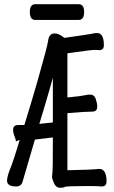

<svg xmlns="http://www.w3.org/2000/svg" viewBox="-20 -872 540 908"><path d="M264.2 16.1Q245.1 16.1 235.6 -4.9Q226.1 -25.9 226.1 -37.1Q226.1 -43.9 228 -56.4Q230 -68.8 230 -222.2L145 -211.9L86.9 -13.2Q81.1 9.8 56.2 9.8Q13.2 9.8 13.2 -18.1Q13.2 -39.1 34.2 -88.9Q46.9 -122.1 73.2 -210L54.2 -203.1Q55.2 -204.1 55.2 -206.1Q55.2 -210.9 48.6 -227.5Q42 -244.1 42 -257.8Q42 -280.8 66.9 -280.8H95.2Q126 -379.9 157.2 -487.8Q204.1 -653.8 207 -675.8Q210.9 -713.9 237.8 -713.9Q259.8 -713.9 284.2 -692.9Q404.8 -710 412.1 -711.9Q426.8 -715.8 439 -715.8Q471.2 -715.8 471.2 -658.2Q471.2 -634.8 449.2 -634.8L430.2 -636.2Q412.1 -636.2 298.8 -620.1V-411.1Q368.2 -418 377.9 -420.9Q395 -424.8 405.8 -424.8Q425.8 -424.8 432.9 -403.8Q439.9 -382.8 439.9 -368.2Q439.9 -344.2 417 -344.2Q382.8 -344.2 298.8 -336.9V-66.9Q407.2 -68.8 449.2 -73.2Q483.9 -73.2 483.9 -14.2Q483.9 9.8 460.9 9.8Q442.9 7.8 397 7.8Q293 7.8 286.4 12Q279.8 16.1 264.2 16.1ZM166 -286.1 230 -293V-503.9Q225.1 -485.8 212.9 -443.8Q192.9 -374 166 -286.1ZM51.8 -202.1 54.2 -203.1Q53.2 -202.1 51.8 -202.1ZM146 -777.8Q121.1 -777.8 121.1 -815.9Q121.1 -852.1 147 -852.1H352.1Q377.9 -852.1 377.9 -814.9Q377.9 -777.8 352.1 -777.8Z"/></svg>

Font: LXGW WenKai Mono GB Screen
Style: Regular
Weight: 400
Monospace: yes
Designer: LXGW / Fontworks Inc.
Foundry: LXGW / Fontworks Inc.
Version: Version 1.510;January 18,2025